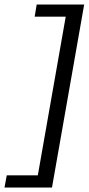

<svg xmlns="http://www.w3.org/2000/svg" viewBox="-61 -720 394 853"><path d="M-31 59H107L231 -646H93L102 -700H313L170 113H-41Z"/></svg>

Font: Sarabun Light
Style: Italic
Weight: 300
Italic angle: -10°
Designer: Suppakit Chalermlarp | Katatrad Co.,Ltd.
Foundry: Cadson Demak Co.,Ltd.
Version: Version 1.000; ttfautohint (v1.6)